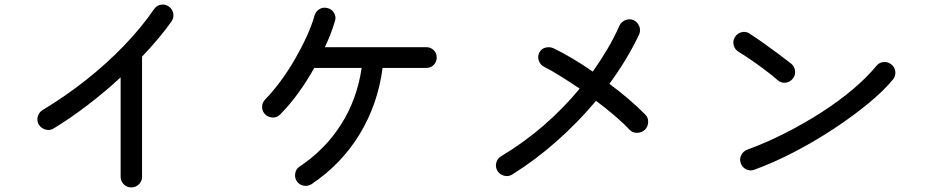

<svg xmlns="http://www.w3.org/2000/svg" viewBox="-20 -786 4040 834"><path d="M550 28Q531 28 517.5 14.5Q504 1 504 -18V-450Q437 -388 362 -330.5Q287 -273 213 -228Q197 -218 178.5 -223Q160 -228 149 -244Q139 -261 144 -279.5Q149 -298 165 -308Q263 -367 353 -438Q443 -509 519 -588Q595 -667 649 -746Q660 -762 678.5 -765.5Q697 -769 713 -758Q729 -747 732.5 -728Q736 -709 725 -693Q699 -656 666.5 -617.5Q634 -579 597 -540V-18Q597 1 583.5 14.5Q570 28 550 28Z M1333 14Q1317 24 1298.5 20.5Q1280 17 1269 1Q1259 -15 1262.5 -34Q1266 -53 1282 -63Q1393 -137 1462 -246Q1531 -355 1551 -491H1345Q1314 -435 1276 -382.5Q1238 -330 1197 -289Q1184 -275 1165 -275.5Q1146 -276 1132 -289Q1118 -303 1118.5 -322Q1119 -341 1132 -354Q1166 -389 1199.5 -434.5Q1233 -480 1262 -530.5Q1291 -581 1313 -629.5Q1335 -678 1346 -718Q1351 -736 1367 -746Q1383 -756 1402 -751Q1421 -747 1431 -730Q1441 -713 1435 -695Q1427 -667 1416 -638.5Q1405 -610 1391 -581H1832Q1851 -581 1864 -568Q1877 -555 1877 -536Q1877 -517 1864 -504Q1851 -491 1832 -491H1642Q1621 -332 1541.5 -202Q1462 -72 1333 14Z M2205 -28Q2189 -18 2170.5 -22.5Q2152 -27 2141 -43Q2131 -60 2135.5 -78.5Q2140 -97 2156 -107Q2255 -166 2341.5 -241Q2428 -316 2498 -401Q2455 -430 2415 -455Q2375 -480 2345 -495Q2328 -503 2321 -521Q2314 -539 2322 -556Q2330 -574 2349 -579Q2368 -584 2385 -576Q2423 -558 2466.5 -532Q2510 -506 2555 -475Q2589 -523 2618.5 -573Q2648 -623 2671 -675Q2679 -692 2697.5 -699Q2716 -706 2733 -698Q2750 -690 2757 -671.5Q2764 -653 2756 -636Q2731 -583 2698.5 -529Q2666 -475 2627 -422Q2673 -388 2713.5 -353Q2754 -318 2782 -289Q2796 -276 2795.5 -256Q2795 -236 2781 -222Q2766 -209 2746.5 -209Q2727 -209 2713 -224Q2688 -251 2650 -283.5Q2612 -316 2569 -348Q2492 -256 2399 -173.5Q2306 -91 2205 -28Z M3257 -49Q3239 -42 3222 -50Q3205 -58 3198 -76Q3191 -94 3199.5 -111.5Q3208 -129 3226 -136Q3308 -166 3390 -207.5Q3472 -249 3547.5 -297.5Q3623 -346 3684.5 -398Q3746 -450 3787 -500Q3799 -515 3818 -516.5Q3837 -518 3852 -506Q3867 -494 3869 -475Q3871 -456 3859 -441Q3819 -392 3751 -336Q3683 -280 3600 -225.5Q3517 -171 3428.5 -125Q3340 -79 3257 -49ZM3359 -437Q3335 -458 3304.5 -481Q3274 -504 3243.5 -525Q3213 -546 3188 -561Q3172 -571 3167 -589.5Q3162 -608 3172 -624Q3182 -641 3201 -646Q3220 -651 3236 -640Q3261 -624 3295.5 -599.5Q3330 -575 3363 -550.5Q3396 -526 3416 -510Q3431 -498 3433.5 -479Q3436 -460 3424 -445Q3413 -430 3393.5 -427Q3374 -424 3359 -437Z"/></svg>

Font: Zen Maru Gothic Medium
Style: Regular
Weight: 500
Designer: Yoshimichi Ohira
Foundry: Positype
Version: Version 1.001